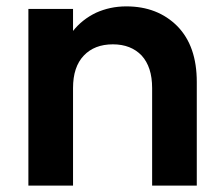

<svg xmlns="http://www.w3.org/2000/svg" viewBox="-20 -582 701 602"><path d="M376 -562C376 -562 376 -562 376 -562C341 -562 310 -555 281 -542C252 -528 228 -509 209 -485C209 -485 209 -554 209 -554C209 -554 69 -554 69 -554C69 -554 69 0 69 0C69 0 209 0 209 0C209 0 209 -306 209 -306C209 -306 209 -306 209 -306C209 -350 220 -384 243 -408C265 -431 295 -443 334 -443C334 -443 334 -443 334 -443C372 -443 402 -431 424 -408C446 -384 457 -350 457 -306C457 -306 457 0 457 0C457 0 597 0 597 0C597 0 597 -325 597 -325C597 -325 597 -325 597 -325C597 -400 577 -458 536 -500C495 -541 442 -562 376 -562Z"/></svg>

Font: Girnar Poppins
Style: SemiBold
Weight: 500
Designer: Ninad Kale (Devanagari), Jonny Pinhorn (Latin)
Foundry: Indian Type Foundry
Version: ""